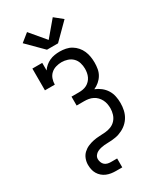

<svg xmlns="http://www.w3.org/2000/svg" viewBox="-284 -1080 1168 1383"><g transform="rotate(-30 300.0 -388.5)"><path d="M248 205Q228 205 208.5 202Q189 199 171 191.5Q153 184 138 171Q123 158 113 141Q103 124 99 104.5Q95 85 95 66Q95 41 104 17Q113 -7 131 -24Q149 -41 172 -51Q195 -61 219.5 -66Q244 -71 269 -72Q294 -73 319 -75Q344 -77 367.5 -86.5Q391 -96 407.5 -114.5Q424 -133 431.5 -157.5Q439 -182 439 -206Q439 -225 435.5 -243.5Q432 -262 423.5 -278.5Q415 -295 402 -308.5Q389 -322 372 -330.5Q355 -339 337 -342Q319 -345 300 -345H238V-419H300Q317 -419 333.5 -422Q350 -425 364.5 -432.5Q379 -440 391 -452.5Q403 -465 410 -480Q417 -495 420 -511.5Q423 -528 423 -545Q423 -545 423 -545Q423 -545 423 -545Q423 -570 415.5 -594.5Q408 -619 390.5 -636.5Q373 -654 348.5 -662Q324 -670 299 -670Q276 -670 252 -663Q228 -656 210.5 -640Q193 -624 185 -601Q177 -578 177 -554H95V-735H177V-672Q189 -690 205.5 -704Q222 -718 241.5 -727Q261 -736 282.5 -739.5Q304 -743 326 -743Q351 -743 376 -738Q401 -733 422.5 -720Q444 -707 460.5 -688Q477 -669 487 -646Q497 -623 501 -598Q505 -573 505 -548Q505 -522 500.5 -496.5Q496 -471 483 -449Q470 -427 450 -410Q430 -393 407 -383Q433 -373 456 -355Q479 -337 494 -313Q509 -289 515 -261Q521 -233 521 -204Q521 -189 519.5 -173.5Q518 -158 514.5 -143Q511 -128 505 -113.5Q499 -99 490.5 -86Q482 -73 471 -61.5Q460 -50 447.5 -41Q435 -32 421 -25Q407 -18 392.5 -13Q378 -8 362.5 -5.5Q347 -3 331.5 -1.5Q316 0 300.5 0Q285 0 269.5 1.5Q254 3 239 6.5Q224 10 210 17Q196 24 186.5 37Q177 50 177 66Q177 79 182 92.5Q187 106 197 115Q207 124 220.5 127.5Q234 131 248 131H300V205ZM254 -800 126 -928 193 -982 300 -855 407 -982 474 -928 346 -800Z"/></g></svg>

Font: Iosevka Slab Extended
Style: Regular
Weight: 400
Width: 7
Monospace: yes
Designer: Belleve Invis
Foundry: Belleve Invis
Version: Version 11.1.1; ttfautohint (v1.8.3)